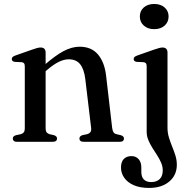

<svg xmlns="http://www.w3.org/2000/svg" viewBox="-20 -715 954 968"><path d="M210 -450V-68Q210 -54.5 215 -48Q220 -41.5 229.5 -38.5L252 -33.5Q267.5 -28.5 267.5 -17Q267.5 0 245 0H66Q55 0 49.8 -4.5Q44.5 -9 44.5 -16Q44.5 -22.5 48.5 -26.8Q52.5 -31 61 -33.5L85 -38.5Q95 -41.5 100 -48Q105 -54.5 105 -67.5V-379.5Q105 -391 101.2 -395.8Q97.5 -400.5 89 -401.5L55 -403Q46.5 -404.5 43 -408Q39.5 -411.5 39.5 -417Q39.5 -423.5 43.5 -427.5Q47.5 -431.5 58.5 -435.5L142.5 -465Q158 -470.5 167.5 -473Q177 -475.5 185 -475.5Q197.5 -475.5 203.8 -468.8Q210 -462 210 -450ZM196 -344 176.5 -363.5 198.5 -382.5Q257.5 -434.5 299.8 -457Q342 -479.5 381.5 -479.5Q441.5 -479.5 474.5 -439.8Q507.5 -400 515 -332.5L545.5 -70Q547.5 -55.5 552.2 -48.2Q557 -41 567.5 -38.5L588.5 -33.5Q597 -31 601 -26.8Q605 -22.5 605 -16Q605 -9 600 -4.5Q595 0 583.5 0H403Q380.5 0 380.5 -17Q380.5 -28.5 395.5 -33.5L419 -38.5Q430 -41.5 435.5 -48.8Q441 -56 439.5 -70L410 -316.5Q404 -366 384.2 -391Q364.5 -416 326.5 -416Q302.5 -416 275.8 -402.8Q249 -389.5 217.5 -362.5ZM824.5 -70.5Q824.5 -45 831.8 -21.5Q839 2 848.2 24.5Q857.5 47 864.5 69.5Q871.5 92 871.5 115.5Q871.5 168 833.5 200.2Q795.5 232.5 731.5 232.5Q685.5 232.5 654 218.5Q622.5 204.5 606.2 181Q590 157.5 590 130Q590 101 604.2 86.5Q618.5 72 642.5 72Q665.5 72 679 87.5Q692.5 103 692.5 129V152Q692.5 176.5 705.2 189.8Q718 203 743 203Q770.5 202.5 785.5 187.5Q800.5 172.5 800.5 144Q800.5 124 792.2 105Q784 86 772 67.5Q760 49 748 30Q736 11 727.8 -9Q719.5 -29 719.5 -50V-379.5Q719.5 -391 715.8 -395.8Q712 -400.5 703.5 -401.5L669.5 -403Q661 -404.5 657.5 -408Q654 -411.5 654 -417Q654 -423.5 658 -427.5Q662 -431.5 673 -435.5L757 -465Q773 -470.5 782.8 -473Q792.5 -475.5 799 -475.5Q812 -475.5 818.2 -468.8Q824.5 -462 824.5 -450ZM757.5 -568Q725 -568 705 -586Q685 -604 685 -632Q685 -660 705 -677.5Q725 -695 757.5 -695Q790 -695 810 -677.2Q830 -659.5 830 -632Q830 -604 810 -586Q790 -568 757.5 -568Z"/></svg>

Font: Fraunces 17pt
Style: Regular
Weight: 400
Version: Version 1.000;[b76b70a41]